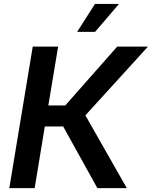

<svg xmlns="http://www.w3.org/2000/svg" viewBox="-20 -967 781 987"><path d="M27.8 0 148.4 -727.5H278.8L228.5 -424.8H315.4L582.5 -727.5H740.7L418.9 -374L631.8 0H480.5L304.7 -316.9H210.4L158.2 0ZM376.5 -803.2 468.3 -946.8H591.8L468.8 -803.2Z"/></svg>

Font: Inter SemiBold
Style: Italic
Weight: 600
Italic angle: -9.3988°
Designer: Rasmus Andersson
Foundry: rsms
Version: Version 4.001;git-66647c0bb